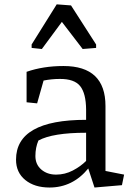

<svg xmlns="http://www.w3.org/2000/svg" viewBox="-20 -840 602 871"><path d="M370.6 -237.8Q219.2 -237.8 154.3 -202.6Q140.6 -170.9 140.6 -132.3Q140.6 -93.8 167.5 -70.8Q194.3 -47.9 234.4 -47.9Q274.4 -47.9 310.1 -66.4Q345.7 -85 370.6 -109.9ZM52.7 -115.7Q52.7 -296.4 370.6 -296.4V-342.8Q370.1 -416 343.8 -449.2Q317.4 -482.4 251 -481.9Q214.4 -481.9 177.7 -474.6L148.4 -371.1L100.6 -376V-514.2Q175.8 -540.5 268.1 -540.5Q458.5 -540.5 458.5 -358.9V-64.5L543 -47.9L533.2 0L408.7 10.7L380.4 -75.7Q309.6 10.7 204.6 10.7Q136.7 10.7 94.7 -23.4Q52.7 -57.6 52.7 -115.7ZM416 -622.6 355 -617.7 260.7 -740.7 169.9 -617.7 123.5 -622.6V-638.2L237.3 -820.3L302.2 -815.4L416 -638.2Z"/></svg>

Font: NoticiaText-Regular
Style: Regular
Weight: 400
Designer: JM Sole
Foundry: JM Sole
Version: Version 1.003